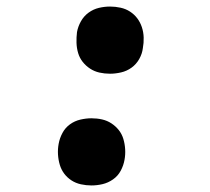

<svg xmlns="http://www.w3.org/2000/svg" viewBox="-20 -558 640 586"><path d="M316 -333Q299 -333 283.5 -336.5Q268 -340 255 -348.5Q242 -357 232.5 -369Q223 -381 218.5 -396Q214 -411 213.5 -427.5Q213 -444 215 -460Q218 -477 227 -493Q236 -509 250.5 -519.5Q265 -530 282 -534Q299 -538 316 -538Q332 -538 348 -534.5Q364 -531 377 -522.5Q390 -514 399 -502Q408 -490 413 -475Q418 -460 418.5 -443.5Q419 -427 416 -411Q414 -394 405 -378Q396 -362 381.5 -351.5Q367 -341 349.5 -337Q332 -333 316 -333ZM259 8Q243 8 227 4.5Q211 1 198 -7.5Q185 -16 176 -28Q167 -40 162.5 -55Q158 -70 157 -86.5Q156 -103 159 -119Q162 -136 170.5 -152Q179 -168 193.5 -178.5Q208 -189 225.5 -193Q243 -197 259 -197Q276 -197 291.5 -193.5Q307 -190 320 -181.5Q333 -173 342.5 -161Q352 -149 356.5 -134Q361 -119 362 -102.5Q363 -86 360 -70Q357 -53 348.5 -37Q340 -21 325 -10.5Q310 0 293 4Q276 8 259 8Z"/></svg>

Font: Iosevka Curly XBdExObl
Style: Regular
Weight: 800
Width: 7
Italic angle: -9°
Monospace: yes
Designer: Belleve Invis
Foundry: Belleve Invis
Version: Version 11.1.0; ttfautohint (v1.8.3)